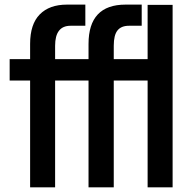

<svg xmlns="http://www.w3.org/2000/svg" viewBox="-20 -805 843 825"><path d="M360.4 -459H216.8V0H109.4V-459H21.5V-550.8H109.4V-616.2Q109.4 -701.2 150.9 -743.2Q192.4 -785.2 267.6 -785.2H346.7V-694.3H283.2Q216.8 -694.3 216.8 -608.4V-550.8H360.4V-616.2Q360.4 -785.2 519.5 -785.2H588.9V-694.3H534.2Q501 -694.3 484.9 -674.3Q468.8 -654.3 468.8 -608.4V-550.8H614.3V-784.2H721.7V0H614.3V-459H468.8V0H360.4Z"/></svg>

Font: Gothic A1 SemiBold
Style: Regular
Weight: 600
Version: Version 2.50